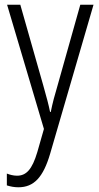

<svg xmlns="http://www.w3.org/2000/svg" viewBox="-20 -552 421 813"><path d="M10 -532 166 -6 138 92C116 166 91 192 52 192C37 192 22 188 9 183V233C25 238 40 241 58 241C124 241 163 198 192 100L376 -532H320L224 -191C212 -151 202 -114 195 -78H192C186 -108 178 -138 163 -191L66 -532Z"/></svg>

Font: Noto Sans Arabic UI Cn Lt
Style: Regular
Weight: 300
Width: 3
Designer: Monotype Design Team, Nadine Chahine and Nizar Qandah
Foundry: Monotype Imaging Inc.
Version: Version 2.010